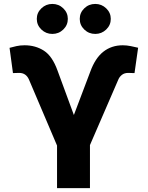

<svg xmlns="http://www.w3.org/2000/svg" viewBox="-20 -971 762 991"><path d="M274.4 0V-219.7L129.4 -560.5Q114.3 -594.7 79.1 -594.7Q75.7 -594.7 70.8 -594.5Q65.9 -594.2 61 -594.2Q47.9 -593.3 46.9 -593.8L29.3 -724.1Q44.9 -728.5 64.5 -732.9Q84 -737.3 106.9 -737.3Q163.1 -737.3 206.5 -709.5Q250 -681.6 276.9 -606.9L361.3 -377.4L445.8 -600.6Q471.2 -670.9 513.4 -704.1Q555.7 -737.3 613.8 -737.3Q633.8 -737.3 655.3 -732.9Q676.8 -728.5 692.9 -724.6L674.3 -593.8Q672.9 -593.8 668.2 -593.8Q663.6 -593.8 658.2 -594.2Q653.8 -594.2 649.4 -594.5Q645 -594.7 642.1 -594.7Q622.1 -594.7 609.4 -584.7Q596.7 -574.7 590.8 -560.5L444.3 -222.2V0ZM250 -795.9Q217.3 -795.9 193.6 -818.6Q169.9 -841.3 169.9 -873.5Q169.9 -905.3 193.6 -928Q217.3 -950.7 250 -950.7Q283.2 -950.7 306.6 -928Q330.1 -905.3 330.1 -873.5Q330.1 -841.3 306.6 -818.6Q283.2 -795.9 250 -795.9ZM471.7 -795.9Q438.5 -795.9 415 -818.6Q391.6 -841.3 391.6 -873.5Q391.6 -905.3 415 -928Q438.5 -950.7 471.7 -950.7Q504.4 -950.7 528.1 -928Q551.8 -905.3 551.8 -873.5Q551.8 -841.3 528.1 -818.6Q504.4 -795.9 471.7 -795.9Z"/></svg>

Font: Inter Extra Bold
Style: Regular
Weight: 800
Designer: Rasmus Andersson
Foundry: rsms
Version: Version 4.000;git-3c8e0fc